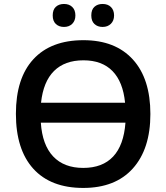

<svg xmlns="http://www.w3.org/2000/svg" viewBox="-20 -925 828 955"><path d="M728 -357.9Q728 -184.1 640.6 -86.9Q553.7 9.8 394 9.8Q232.4 9.8 145.5 -85.9Q59.1 -181.6 59.1 -358.9Q59.1 -536.1 146 -630.4Q233.4 -725.1 395 -725.1Q553.7 -725.1 641.1 -628.9Q728 -533.2 728 -357.9ZM604 -314.9H183.1Q190.4 -204.1 244.4 -147Q298.3 -89.8 394 -89.8Q489.7 -89.8 542.7 -146.2Q595.7 -202.6 604 -314.9ZM395 -625Q302.2 -625 248.8 -572Q195.3 -519 184.1 -414.1H602.1Q591.8 -518.1 539.6 -571.5Q487.3 -625 395 -625ZM242.2 -848.1Q242.2 -877 257.8 -891.1Q273.4 -905.3 298.3 -905.3Q324.2 -905.3 339.6 -890.1Q355 -875 355 -848.1Q355 -822.3 339.4 -806.6Q323.7 -791 298.3 -791Q273.4 -791 257.8 -805.7Q242.2 -820.3 242.2 -848.1ZM434.1 -848.1Q434.1 -877 449.7 -891.1Q465.3 -905.3 490.2 -905.3Q516.6 -905.3 532 -889.9Q547.4 -874.5 547.4 -848.1Q547.4 -822.3 531.5 -806.6Q515.6 -791 490.2 -791Q465.3 -791 449.7 -805.7Q434.1 -820.3 434.1 -848.1Z"/></svg>

Font: Open Sans
Style: SemiBold
Weight: 600
Foundry: Ascender Corporation
Version: Version 1.10